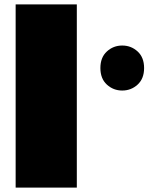

<svg xmlns="http://www.w3.org/2000/svg" viewBox="-20 -855 738 875"><path d="M51.3 0ZM467 -469.5Q437.5 -496.6 437.5 -544.9Q437.5 -593.3 467 -620.4Q496.6 -647.5 537.1 -647.5Q577.6 -647.5 607.2 -620.4Q636.7 -593.3 636.7 -544.9Q636.7 -496.6 607.2 -469.5Q577.6 -442.4 537.1 -442.4Q496.6 -442.4 467 -469.5ZM330.1 0H51.3V-835H330.1Z"/></svg>

Font: Coda ExtraBold
Style: Regular
Weight: 800
Version: Version 2.001; ttfautohint (v0.8) -r 50 -G 200 -x